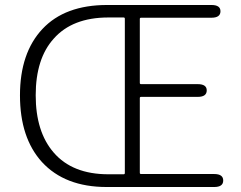

<svg xmlns="http://www.w3.org/2000/svg" viewBox="-20 -749 966 769"><path d="M407 0Q240 0 148 -100Q60 -197 60 -367Q60 -537 150 -633Q240 -729 409 -729H827Q863 -729 863 -704Q863 -678 827 -678H545Q540 -678 540 -673V-417Q540 -412 545 -412H772Q808 -412 808 -387Q808 -361 772 -361H545Q540 -361 540 -356V-57Q540 -52 545 -52H838Q874 -52 874 -26Q874 0 838 0ZM414 -51H475Q480 -51 480 -56V-674Q480 -679 475 -679H414Q270 -679 195 -594Q123 -514 123 -367.5Q123 -221 195 -138Q270 -51 414 -51Z"/></svg>

Font: Resource Han Rounded CN Light
Style: Regular
Weight: 300
Designer: Cyano Hao (round all glyphs); Ryoko NISHIZUKA 西塚涼子 (kana, bopomofo & ideographs); Paul D. Hunt (Latin, Greek & Cyrillic)
Foundry: Cyano Hao
Version: 0.990